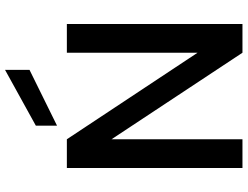

<svg xmlns="http://www.w3.org/2000/svg" viewBox="-130 -851 981 761"><g transform="rotate(-90 360.5 -470.5)"><path d="M646 0H532L189 -519V0H75V-696H189L532 -178V-696H646ZM464 -844 243 -735V-819L464 -941Z"/></g></svg>

Font: A Bank Premium Med
Style: Regular
Weight: 500
Designer: Ninad Kale (Devanagari), Jonny Pinhorn (Latin), Htun Naung (Myanmar)
Foundry: Indian Type Foundry
Version: 4.004